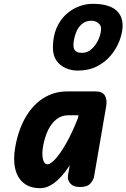

<svg xmlns="http://www.w3.org/2000/svg" viewBox="-20 -979 662 1005"><path d="M190 6Q138 6 104.8 -20.2Q71.5 -46.5 59.8 -95.2Q48 -144 60 -210.5Q76 -299.5 113.5 -364.5Q151 -429.5 206.8 -465Q262.5 -500.5 332 -500.5H481.5Q516 -500.5 529 -478.8Q542 -457 535.5 -421L472 -52.5Q469 -37 453 -18.5Q437 0 398 0Q364 0 347.8 -19Q331.5 -38 336 -62.5L345 -114Q319.5 -74.5 293.5 -47.8Q267.5 -21 241.8 -7.5Q216 6 190 6ZM229 -119Q244 -119 269.5 -146.5Q295 -174 326 -228Q357 -282 388 -361L391 -375.5H336Q302.5 -375.5 276 -355Q249.5 -334.5 231.5 -297.5Q213.5 -260.5 205 -210.5Q198.5 -169.5 205.2 -144.2Q212 -119 229 -119ZM387 -609.5Q353.5 -609.5 323.8 -622.5Q294 -635.5 275.5 -662Q257 -688.5 257 -729Q257 -788.5 275.8 -831.8Q294.5 -875 325.2 -903.2Q356 -931.5 392.5 -945.2Q429 -959 464.5 -959Q547.5 -959 586.2 -926.8Q625 -894.5 621.5 -836Q619.5 -801.5 604 -762.2Q588.5 -723 559.5 -688.2Q530.5 -653.5 487.2 -631.5Q444 -609.5 387 -609.5ZM410 -702.5Q437.5 -702.5 459.5 -722.2Q481.5 -742 494.8 -771Q508 -800 509 -826.5Q510 -846.5 494.2 -858.5Q478.5 -870.5 458 -870.5Q429 -870.5 409 -853.5Q389 -836.5 378.2 -809Q367.5 -781.5 364.5 -750.5Q364 -741 365.8 -729.8Q367.5 -718.5 377.2 -710.5Q387 -702.5 410 -702.5Z"/></svg>

Font: Edu AU VIC WA NT Pre
Style: Bold
Weight: 700
Designer: Tina and Corey Anderson, Eben Sorkin, Mirko Velimirovic
Foundry: Google for Education
Version: Version 1.001